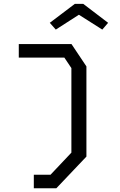

<svg xmlns="http://www.w3.org/2000/svg" viewBox="-20 -930 640 1022"><path d="M80 -695.5V-623.5H322.5L360 -567.5V-117.5L249 0H160V72H280L440 -96.5V-576.5L360.5 -695.5ZM423 -909.5 555.5 -808.5 524.5 -772.5 400 -851.5 277 -772.5 245 -808.5 378.5 -909.5Z"/></svg>

Font: Kode
Style: Regular
Weight: 400
Monospace: yes
Designer: Isa Ozler
Foundry: Kadena LLC
Version: Version 1.000;gftools[0.9.28]